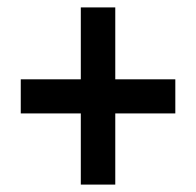

<svg xmlns="http://www.w3.org/2000/svg" viewBox="-20 -679 530 518"><path d="M198 -181H291V-373H453V-465H291V-659H198V-465H36V-373H198Z"/></svg>

Font: Noto Sans Malayalam UI Condensed SemiBold
Style: Regular
Weight: 600
Width: 3
Designer: Jelle Bosma - Monotype Design Team
Foundry: Monotype Imaging Inc.
Version: Version 2.104